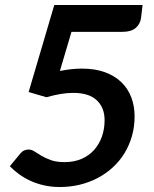

<svg xmlns="http://www.w3.org/2000/svg" viewBox="-20 -743 620 771"><path d="M546.5 -672Q543.5 -647 525.2 -631Q507 -615 469 -615H267L220.5 -458Q267.5 -467.5 309 -467.5Q362 -467.5 401.5 -453Q441 -438.5 467.5 -412.8Q494 -387 507.2 -352Q520.5 -317 520.5 -276Q520.5 -234 509.8 -196.5Q499 -159 479.5 -127.2Q460 -95.5 432.5 -70.5Q405 -45.5 371.8 -28Q338.5 -10.5 300 -1.2Q261.5 8 220 8Q186 8 156.5 1.2Q127 -5.5 102 -17Q77 -28.5 56.2 -43.8Q35.5 -59 19.5 -75.5L62 -127Q69 -135.5 77.5 -139Q86 -142.5 94.5 -142.5Q107 -142.5 119 -134.5Q131 -126.5 146.8 -117.2Q162.5 -108 184.5 -100Q206.5 -92 239 -92Q277.5 -92 307.5 -105Q337.5 -118 358 -141Q378.5 -164 389.2 -194.5Q400 -225 400 -260.5Q400 -310.5 368.8 -340.2Q337.5 -370 274 -370Q251 -370 224.5 -365.8Q198 -361.5 166.5 -352.5L95 -373.5L198 -723H552.5Z"/></svg>

Font: Lato TR
Style: Bold Italic
Weight: 700
Italic angle: -12°
Designer: Lukasz Dziedzic
Foundry: tyPoland Lukasz Dziedzic
Version: Version 1.104 2013